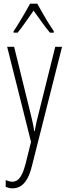

<svg xmlns="http://www.w3.org/2000/svg" viewBox="-20 -784 367 1046"><path d="M19 -529H57L148 -159Q155 -130 158.5 -114Q162 -98 163.5 -88.5Q165 -79 166 -70H169Q174 -99 179 -120Q184 -141 189 -160L281 -529H318L155 116Q144 162 128.5 189.5Q113 217 93 229.5Q73 242 49 242Q38 242 29.5 240Q21 238 11 234V197Q19 200 28.5 203Q38 206 47 206Q61 206 73.5 198Q86 190 97.5 169Q109 148 119 110L149 -11ZM183 -764Q196 -741 213.5 -710Q231 -679 248 -652.5Q265 -626 273 -614V-606H252Q231 -631 207.5 -664Q184 -697 163 -726Q144 -699 119.5 -664Q95 -629 76 -606H54V-614Q66 -631 82.5 -658Q99 -685 115.5 -713.5Q132 -742 144 -764Z"/></svg>

Font: Noto Sans Khmer ExtraCondensed ExtraLight
Style: Regular
Weight: 250
Width: 2
Designer: Danh Hong and the Monotype Design Team
Foundry: Monotype Imaging Inc.
Version: Version 2.004